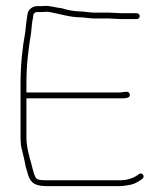

<svg xmlns="http://www.w3.org/2000/svg" viewBox="-20 -645 558 654"><path d="M446 -600H392C380.9 -600 364.3 -602 352 -602H302C287.9 -602 264.4 -606 255 -606C234.1 -606 207.9 -611 190 -617L176 -619C166.3 -620.4 149.2 -625 137 -625C131 -624.3 125.7 -624 121 -624H106C90.6 -624 76.4 -612.2 74 -599L69 -564C68.3 -555.3 67.3 -545.7 66 -535C56.2 -482.9 50 -422.8 50 -362V-178C50 -169.3 50.3 -162.3 51 -157C51 -151 52 -144.7 54 -138C57.8 -120.9 63.2 -101.7 66 -85C67.3 -74.4 73.5 -59.2 76 -48C85.7 -19 102.8 -11 142 -11H390C399.9 -11 417.2 -14.7 426 -16C442.1 -19.6 453.3 -27.7 465 -36C475.7 -44 463.7 -60 453 -52C438.6 -40 416.2 -31 390 -31H142C124.9 -31 106.2 -30.5 101 -41C91.7 -59.7 88.9 -83.2 82 -104C76 -128.1 70 -147.8 70 -178V-310H387C402.9 -310 425 -308.9 422 -324C419.2 -338.1 401.7 -330 387 -330H70V-362C70 -424 76.9 -479.6 86 -534C88.1 -549.7 88.4 -569.4 92 -582L94 -596C95.4 -600.1 101.3 -604 106 -604H121C126.3 -604 132 -604.3 138 -605C142.7 -605 148 -604.3 154 -603C186.3 -597.1 219.1 -586 254 -586C265.4 -586 288.3 -582 302 -582H352C363.9 -582 380.7 -580 392 -580H446C451.3 -580 456 -584.7 456 -590C456 -595.3 451.3 -600 446 -600Z"/></svg>

Font: HoneyBee
Style: UltLit
Weight: 100
Foundry: Cannot Into Space Fonts
Version: Version 0.89